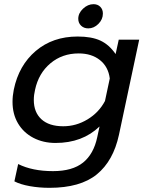

<svg xmlns="http://www.w3.org/2000/svg" viewBox="-20 -670 700 920"><path d="M355 -580Q355 -607 378 -628.5Q401 -650 428 -650Q448 -650 460.5 -637.5Q473 -625 473 -605Q473 -577 451.5 -555.5Q430 -534 403 -534Q382 -534 368.5 -547Q355 -560 355 -580ZM49 199 67 116Q135 150 234 150Q327 150 378 109Q429 68 446 -13L457 -64Q375 15 246 15Q187 15 140 -9.5Q93 -34 66.5 -78.5Q40 -123 40 -182Q40 -210 46 -240Q70 -357 151.5 -426Q233 -495 352 -495Q419 -495 461 -475.5Q503 -456 534 -411L549 -480H647L550 -24Q523 101 444 165.5Q365 230 217 230Q168 230 123 222Q78 214 49 199ZM483 -186 506 -294Q499 -350 459 -382Q419 -414 357 -414Q278 -414 221.5 -366.5Q165 -319 148 -240Q142 -215 142 -191Q142 -132 178.5 -98.5Q215 -65 283 -65Q345 -65 399.5 -98Q454 -131 483 -186Z"/></svg>

Font: Prompt
Style: Italic
Weight: 400
Italic angle: -12°
Designer: Katatrad Team
Foundry: CadsonDemak
Version: Version 1.001